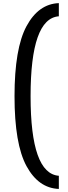

<svg xmlns="http://www.w3.org/2000/svg" viewBox="-20 -924 441 1240"><path d="M360 296.2Q228.8 291.2 151.2 148.8Q73.8 6.2 73.8 -302.5Q73.8 -611.2 151.2 -755Q228.8 -898.8 360 -903.8V-818.8Q177.5 -805 177.5 -302.5Q177.5 197.5 360 211.2Z"/></svg>

Font: Now Alt Medium
Style: Regular
Weight: 500
Designer: Alfredo Marco Pradil
Foundry: Alfredo Marco Pradil
Version: Version 1.002;PS 001.002;hotconv 1.0.88;makeotf.lib2.5.64775